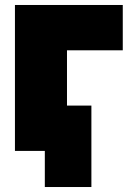

<svg xmlns="http://www.w3.org/2000/svg" viewBox="-20 -576 513 771"><path d="M160 175H347V-152H249V-374H473V-556H40V30H160Z"/></svg>

Font: Repo ExtraBlack
Style: Regular
Weight: 400
Designer: Stefan Peev
Foundry: Context Ltd
Version: Version 001.502